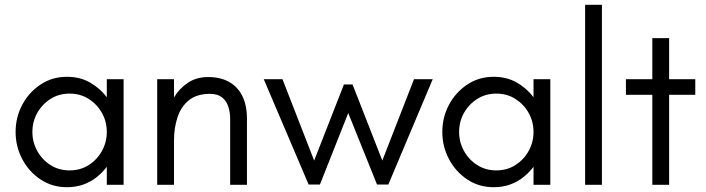

<svg xmlns="http://www.w3.org/2000/svg" viewBox="-20 -770 2942 800"><path d="M259 10Q197 10 148.5 -22.5Q100 -55 72.5 -107.5Q45 -160 45 -220Q45 -281 72.5 -333Q100 -385 148.5 -417.5Q197 -450 259 -450Q313 -450 354.5 -426.5Q396 -403 425 -365V-440H495V0H425V-75Q406 -50 381 -30.5Q356 -11 325.5 -0.5Q295 10 259 10ZM270 -60Q315 -60 350 -82.5Q385 -105 405 -141.5Q425 -178 425 -220Q425 -263 405 -299Q385 -335 350 -357.5Q315 -380 270 -380Q225 -380 190 -357.5Q155 -335 135 -299Q115 -263 115 -220Q115 -178 135 -141.5Q155 -105 190 -82.5Q225 -60 270 -60Z M635 0V-440H705V-364Q726 -400 762 -424.5Q798 -449 847 -449Q899 -449 935 -428.5Q971 -408 990 -369.5Q1009 -331 1009 -275V0H939V-275Q939 -301 931.5 -325Q924 -349 905.5 -364Q887 -379 855 -379Q801 -379 768 -353Q735 -327 720 -282.5Q705 -238 705 -184V0Z M1266 -1 1079 -440H1157L1289 -101L1413 -418H1449L1573 -101L1705 -440H1783L1598 -1H1551L1431 -299L1313 -1Z M2037 10Q1975 10 1926.5 -22.5Q1878 -55 1850.5 -107.5Q1823 -160 1823 -220Q1823 -281 1850.5 -333Q1878 -385 1926.5 -417.5Q1975 -450 2037 -450Q2091 -450 2132.5 -426.5Q2174 -403 2203 -365V-440H2273V0H2203V-75Q2184 -50 2159 -30.5Q2134 -11 2103.5 -0.5Q2073 10 2037 10ZM2048 -60Q2093 -60 2128 -82.5Q2163 -105 2183 -141.5Q2203 -178 2203 -220Q2203 -263 2183 -299Q2163 -335 2128 -357.5Q2093 -380 2048 -380Q2003 -380 1968 -357.5Q1933 -335 1913 -299Q1893 -263 1893 -220Q1893 -178 1913 -141.5Q1933 -105 1968 -82.5Q2003 -60 2048 -60Z M2418 0V-750H2488V0Z M2698 0V-375H2588V-440H2698V-611H2768V-440H2877V-375H2768V0Z"/></svg>

Font: Teachers
Style: Regular
Weight: 400
Designer: Alfredo Marco Pradil, Chank Diesel
Version: Version 1.001